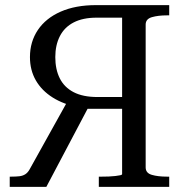

<svg xmlns="http://www.w3.org/2000/svg" viewBox="-20 -730 722 750"><path d="M330 -320 161 0H18V-40H24Q42 -40 55.5 -41.5Q69 -43 79 -49.5Q89 -56 96 -69L244 -335ZM457 -50V-661H357Q304 -661 268 -642.5Q232 -624 214 -589Q196 -554 196 -507Q196 -459 213.5 -424Q231 -389 267.5 -370Q304 -351 361 -351H477V-305H305L288 -311Q229 -322 186 -349Q143 -376 120 -416Q97 -456 97 -507Q97 -567 128 -613Q159 -659 217 -684.5Q275 -710 355 -710H641V-670H632Q598 -670 573.5 -663Q549 -656 549 -634V-76Q549 -54 573 -47Q597 -40 632 -40H641V0H366V-40H378Q391 -40 405 -40.5Q419 -41 431 -42.5Q443 -44 450 -45.5Q457 -47 457 -50Z"/></svg>

Font: Roboto Serif 72pt
Style: Regular
Weight: 400
Designer: Greg Gazdowicz
Foundry: Commercial Type
Version: Version 1.008